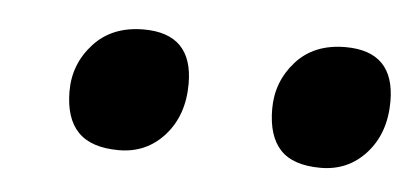

<svg xmlns="http://www.w3.org/2000/svg" viewBox="-27 -765 470 218"><g transform="rotate(5 208.0 -655.5)"><path d="M130 -725Q186 -725 186 -668Q186 -632 165.5 -609Q145 -586 113.5 -586Q82 -586 67 -601.5Q52 -617 52 -648Q52 -679 73 -702Q94 -725 130 -725ZM360 -725Q416 -725 416 -668Q416 -632 395.5 -609Q375 -586 343.5 -586Q312 -586 297.5 -601.5Q283 -617 283 -648Q283 -679 303.5 -702Q324 -725 360 -725Z"/></g></svg>

Font: Andada
Style: Bold Italic
Weight: 700
Italic angle: -8.29999°
Designer: Carolina Giovagnoli
Foundry: Carolina Giovagnoli
Version: Version 1.003